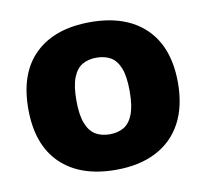

<svg xmlns="http://www.w3.org/2000/svg" viewBox="-59 -813 621 580"><g transform="rotate(-10 252.0 -523.5)"><path d="M252.5 -296.5Q143.5 -296.5 83.2 -355Q23 -413.5 23 -523.5Q23 -633.5 83.2 -691.5Q143.5 -749.5 252.5 -749.5Q361.5 -749.5 421.8 -690.8Q482 -632 482 -523.5Q482 -451 454.8 -400.2Q427.5 -349.5 376.2 -323Q325 -296.5 252.5 -296.5ZM252.5 -405.5Q277.5 -405.5 295.8 -416.2Q314 -427 324 -452.8Q334 -478.5 334 -523.5Q334 -568.5 324 -594Q314 -619.5 295.8 -630Q277.5 -640.5 252.5 -640.5Q227.5 -640.5 209.2 -630Q191 -619.5 180.8 -594Q170.5 -568.5 170.5 -523.5Q170.5 -478.5 180.8 -452.8Q191 -427 209.2 -416.2Q227.5 -405.5 252.5 -405.5Z"/></g></svg>

Font: Encode Sans SC
Style: Bold
Weight: 700
Version: Version 3.002